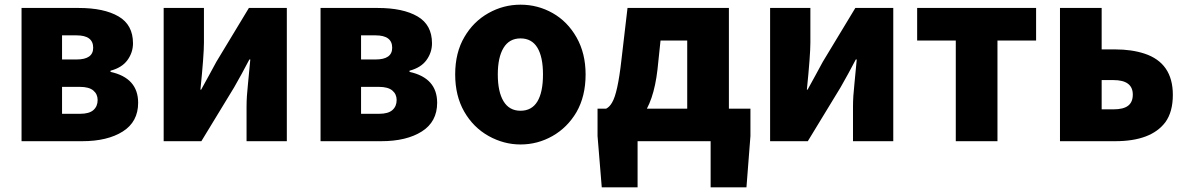

<svg xmlns="http://www.w3.org/2000/svg" viewBox="-20 -603 5069 820"><path d="M72 -569H316Q424 -569 486 -533Q548 -497 548 -418Q548 -379 524.5 -346.5Q501 -314 452 -301V-296Q570 -270 570 -164Q570 -83 504.5 -41.5Q439 0 331 0H72ZM378 -399Q378 -452 307 -452H245V-349H307Q378 -349 378 -399ZM397 -176Q397 -201 378.5 -216.5Q360 -232 321 -232H245V-117H322Q361 -117 379 -133Q397 -149 397 -176Z M679 -569H851V-421Q851 -368 836 -220H839L872 -280L904 -339L1043 -569H1205V0H1033V-148Q1033 -190 1039 -244L1049 -349H1045L1013 -289L980 -230L840 0H679Z M1349 -569H1593Q1701 -569 1763 -533Q1825 -497 1825 -418Q1825 -379 1801.5 -346.5Q1778 -314 1729 -301V-296Q1847 -270 1847 -164Q1847 -83 1781.5 -41.5Q1716 0 1608 0H1349ZM1655 -399Q1655 -452 1584 -452H1522V-349H1584Q1655 -349 1655 -399ZM1674 -176Q1674 -201 1655.5 -216.5Q1637 -232 1598 -232H1522V-117H1599Q1638 -117 1656 -133Q1674 -149 1674 -176Z M2067 -22Q2001 -59 1962.5 -126.5Q1924 -194 1924 -285Q1924 -379 1964 -446Q2002 -511 2066 -547Q2130 -583 2203 -583Q2277 -583 2340.5 -547Q2404 -511 2442.5 -443Q2481 -375 2481 -285Q2481 -192 2442 -124Q2403 -58 2339.5 -22Q2276 14 2203 14Q2132 14 2067 -22ZM2299 -285Q2299 -360 2275 -399.5Q2251 -439 2203 -439Q2155 -439 2130.5 -398.5Q2106 -358 2106 -285Q2106 -211 2130.5 -170.5Q2155 -130 2203 -130Q2251 -130 2275 -169.5Q2299 -209 2299 -285Z M2703 197H2550L2532 -22V-139H3185V-22L3168 197H3015V0H2703ZM2915 -430H2801L2788 -306Q2772 -167 2718 -101Q2666 -38 2582 -36L2569 -139Q2584 -147 2594 -165Q2618 -204 2634 -347L2660 -569H3093V-52H2915Z M3269 -569H3441V-421Q3441 -368 3426 -220H3429L3462 -280L3494 -339L3633 -569H3795V0H3623V-148Q3623 -190 3629 -244L3639 -349H3635L3603 -289L3570 -230L3430 0H3269Z M4062 -430H3897V-569H4405V-430H4240V0H4062Z M4507 -569H4685V-392H4743Q4813 -392 4868 -374Q4989 -334 4989 -198Q4989 -125 4957 -81Q4896 0 4743 0H4507ZM4818 -199Q4818 -261 4735 -261H4685V-136H4735Q4778 -136 4798 -151.5Q4818 -167 4818 -199Z"/></svg>

Font: Merged Yaku Han JP Black
Style: Regular
Weight: 900
Designer: Ryoko NISHIZUKA 西塚涼子 (kana, bopomofo & ideographs); Paul D. Hunt (Latin, Greek & Cyrillic); Sandoll Communications 산돌커뮤니
Foundry: Adobe
Version: Version 2.004